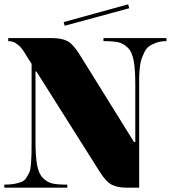

<svg xmlns="http://www.w3.org/2000/svg" viewBox="-50 -876 789 887"><path d="M118 -546H114V-223Q114 -154 121.5 -113Q129 -72 149.5 -52.5Q170 -33 193.5 -28Q217 -23 261 -23V-9H-30V-23Q-3 -23 16 -26.5Q35 -30 49 -35.5Q63 -41 71.5 -54.5Q80 -68 85.5 -79.5Q91 -91 93 -117Q95 -143 95.5 -162.5Q96 -182 96 -221V-581L78 -609Q77 -610 71 -620.5Q65 -631 62 -635.5Q59 -640 52 -649.5Q45 -659 39 -664Q33 -669 25 -675Q17 -681 7.5 -683.5Q-2 -686 -12 -686V-700H193Q234 -700 260.5 -686.5Q287 -673 316 -627L569 -220H575V-486Q575 -555 567.5 -596Q560 -637 539.5 -656.5Q519 -676 495.5 -681Q472 -686 428 -686V-700H719V-686Q692 -686 671.5 -678.5Q651 -671 638 -661.5Q625 -652 616 -632.5Q607 -613 602.5 -599.5Q598 -586 595.5 -559Q593 -532 593 -520Q593 -508 593 -480V-9H534Q493 -9 466.5 -22.5Q440 -36 411 -82ZM542 -856 547 -838 249 -757 244 -774Z"/></svg>

Font: Elsie Swash Caps Black
Style: Regular
Weight: 900
Designer: Alejandro Inler
Foundry: Alejandro Inler
Version: 1.001